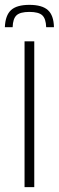

<svg xmlns="http://www.w3.org/2000/svg" viewBox="-41 -770 242 790"><path d="M60 0V-600H100V0ZM-21 -658H11Q12 -693 27 -707Q42 -721 80 -721Q118 -721 133 -707Q148 -693 149 -658H181Q180 -707 156 -728.5Q132 -750 80 -750Q28 -750 4.5 -728.5Q-19 -707 -21 -658Z"/></svg>

Font: Big Shoulders Text Thin
Style: Regular
Weight: 100
Designer: Patric King
Foundry: XO Type Co
Version: Version 1.000; ttfautohint (v1.8.2)